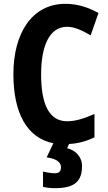

<svg xmlns="http://www.w3.org/2000/svg" viewBox="-20 -744 566 1004"><path d="M409 123C409 81 380 43 331 31L341 9C390 6 431 -5 474 -26V-148C419 -124 376 -110 331 -110C237 -110 195 -198 195 -355C195 -501 237 -604 331 -604C368 -604 411 -585 454 -559L495 -676C441 -706 384 -724 322 -724C147 -724 50 -570 50 -356C50 -152 122 -22 259 5L224 79C279 86 299 107 299 131C299 154 285 162 268 162C252 162 224 158 205 153V233C225 238 244 240 269 240C377 240 409 198 409 123Z"/></svg>

Font: Noto Sans Telugu Condensed
Style: Bold
Weight: 700
Width: 3
Designer: Jelle Bosma - Monotype Design Team
Foundry: Monotype Imaging Inc.
Version: Version 2.005